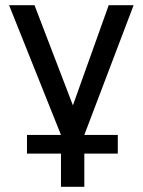

<svg xmlns="http://www.w3.org/2000/svg" viewBox="-20 -520 550 740"><path d="M84 0H215L15 -500H113L261 -114L399 -500H495L305 0H434V72H305V200H215V72H84Z"/></svg>

Font: Retni Sans Medium
Style: Regular
Weight: 500
Designer: Vitaly Kuzmin
Foundry: ParaType Ltd.
Version: Version 1.00;March 2, 2019;FontCreator 11.5.0.2425 64-bit; t